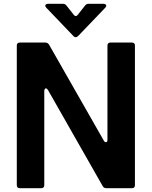

<svg xmlns="http://www.w3.org/2000/svg" viewBox="-20 -986 795 1006"><path d="M84 0Q68 0 68 -16V-747Q68 -763 84 -763H218Q230 -763 237 -752L524 -249Q528 -241 535 -241Q543 -241 543 -254V-747Q543 -763 559 -763H671Q687 -763 687 -747V-16Q687 0 671 0H537Q524 0 518 -11L231 -515Q226 -523 220 -523Q217 -523 214.5 -519Q212 -515 212 -509V-16Q212 0 196 0ZM362 -800 222 -946Q217 -953 217 -956Q217 -960 221 -963Q225 -966 231 -966H310Q322 -966 329 -956L366 -909Q371 -902 377 -902Q383 -902 388 -909L425 -956Q432 -966 444 -966H523Q529 -966 533 -963Q537 -960 537 -956Q537 -953 532 -946L392 -800Q384 -791 377 -791Q369 -791 362 -800Z"/></svg>

Font: Open Sauce Two
Style: Bold
Weight: 700
Designer: Alfredo Marco Pradil
Foundry: Creative Sauce Fz LLC
Version: Version 1.477